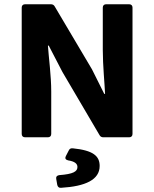

<svg xmlns="http://www.w3.org/2000/svg" viewBox="-20 -645 725 902"><path d="M82 -609.4V-15.6C82 -5.9 87.9 0 97.7 0H205.1C214.8 0 220.7 -5.9 220.7 -15.6V-214.8C220.7 -289.1 209 -374 205.1 -430.7H209L273.4 -306.6L447.3 -10.7C451.2 -2.9 458 0 465.8 0H586.9C596.7 0 602.5 -5.9 602.5 -15.6V-609.4C602.5 -619.1 596.7 -625 586.9 -625H478.5C468.8 -625 462.9 -619.1 462.9 -609.4V-411.1C462.9 -336.9 471.7 -251 473.6 -204.1H469.7L412.1 -319.3L237.3 -614.3C233.4 -622.1 226.6 -625 218.8 -625H97.7C87.9 -625 82 -619.1 82 -609.4ZM244.1 195.3 249 223.6C251 232.4 256.8 238.3 266.6 237.3C381.8 230.5 448.2 199.2 448.2 134.8C448.2 87.9 418 61.5 322.3 51.8C312.5 50.8 306.6 53.7 302.7 62.5L289.1 88.9C284.2 98.6 288.1 105.5 299.8 108.4C331.1 113.3 343.8 124 343.8 139.6C343.8 161.1 323.2 172.9 258.8 177.7C248 178.7 242.2 185.5 244.1 195.3Z"/></svg>

Font: Ed Sans Neue
Style: Bold
Weight: 700
Designer: Stephen Hutchings
Version: Version 1.004;PS 001.004;hotconv 1.0.88;makeotf.lib2.5.64775